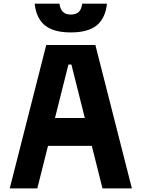

<svg xmlns="http://www.w3.org/2000/svg" viewBox="-20 -1051 790 1071"><path d="M238 -800H512L715.7 0H551.7L378.3 -691H361.7L188.1 0H34.3ZM178.4 -392.8H571.6V-237.5H178.4ZM375 -969.8Q403.8 -969.8 419.4 -984.7Q434.9 -999.6 438.6 -1030.7H576.7Q567.7 -948.1 519 -909.1Q470.2 -870.1 375 -870.1Q279.8 -870.1 231 -909.1Q182.3 -948.1 173.3 -1030.7H311.4Q315.7 -999.6 331 -984.7Q346.2 -969.8 375 -969.8Z"/></svg>

Font: Martian Mono sWd Rg
Style: Regular
Weight: 400
Width: 6
Monospace: yes
Designer: Roman Shamin
Foundry: Evil Martians
Version: Version 1.000